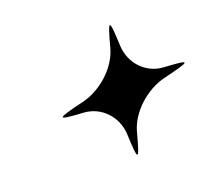

<svg xmlns="http://www.w3.org/2000/svg" viewBox="-106 -808 997 893"><g transform="rotate(-20 392.0 -362.0)"><path d="M263 -326C348 -321 415 -251 419 -163C425 -22 429 -22 466 -159C489 -245 577 -326 670 -349C819 -385 819 -389 684 -397C599 -402 533 -472 529 -560C523 -701 519 -702 482 -565C459 -479 372 -398 279 -375C130 -339 128 -334 263 -326Z"/></g></svg>

Font: Venom Sans
Style: Obl
Weight: 400
Version: Version 1.001